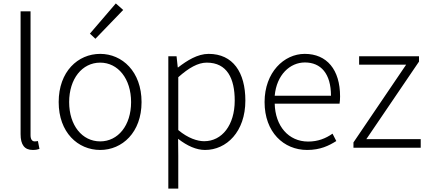

<svg xmlns="http://www.w3.org/2000/svg" viewBox="-20 -861 2501 1119"><path d="M171 13C190 13 200 10 210 7L201 -39C190 -37 186 -37 182 -37C168 -37 158 -48 158 -73V-795H100V-79C100 -17 123 13 171 13Z M564 13C692 13 805 -89 805 -266C805 -444 692 -547 564 -547C434 -547 322 -444 322 -266C322 -89 434 13 564 13ZM564 -37C459 -37 383 -130 383 -266C383 -402 459 -496 564 -496C668 -496 744 -402 744 -266C744 -130 668 -37 564 -37ZM536 -635 698 -803 655 -841 504 -665Z M961 238H1019V46L1018 -52C1072 -10 1125 13 1175 13C1300 13 1410 -93 1410 -275C1410 -439 1338 -547 1196 -547C1131 -547 1070 -508 1018 -468H1016L1009 -533H961ZM1170 -38C1131 -38 1076 -55 1019 -103V-411C1081 -466 1134 -496 1185 -496C1304 -496 1348 -403 1348 -275C1348 -132 1274 -38 1170 -38Z M1770 13C1847 13 1897 -12 1940 -39L1918 -82C1878 -54 1833 -36 1776 -36C1661 -36 1584 -127 1581 -257H1959C1961 -270 1962 -284 1962 -299C1962 -455 1885 -547 1756 -547C1635 -547 1522 -439 1522 -266C1522 -91 1633 13 1770 13ZM1581 -303C1592 -425 1670 -497 1757 -497C1850 -497 1909 -432 1909 -303Z M2040 0H2432V-50H2115L2422 -502V-533H2073V-484H2347L2040 -31Z"/></svg>

Font: Noto Sans Japanese Light
Style: Regular
Weight: 300
Designer: Ryoko NISHIZUKA (kana & ideographs); Paul D. Hunt (Latin, Greek & Cyrillic); Wenlong ZHANG (bopomofo); Sandoll Communica
Foundry: Adobe Systems Incorporated
Version: Version 1.000;PS 1;hotconv 1.0.78;makeotf.lib2.5.61930